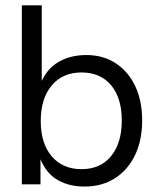

<svg xmlns="http://www.w3.org/2000/svg" viewBox="-20 -687 589 712"><path d="M481.4 -367.7C464.2 -403.9 440 -432.2 409 -452.5C378 -472.8 341.6 -482.9 299.8 -482.9C256.7 -482.9 219.7 -472.5 188.7 -452C163.9 -435.6 147.2 -412.8 134.8 -386.6V-667.3H61V-3.5H130.1V-96.4C142.1 -68.5 158.1 -44.4 181.8 -27.4C211.9 -5.9 249.1 4.8 293.3 4.8C336.3 4.8 373.8 -5.3 405.8 -25.6C437.7 -45.9 462.6 -74.4 480.5 -111.2C498.3 -148.1 507.2 -191.1 507.2 -240.4C507.2 -288.9 498.6 -331.3 481.4 -367.6ZM392 -108.1C365.5 -75.8 329 -59.7 282.3 -59.7C235.5 -59.7 198.7 -75.7 171.6 -107.6C144.6 -139.6 131.1 -182.9 131.1 -237.6C131.1 -293.5 144.6 -337.6 171.6 -369.9C198.7 -402.2 235.5 -418.3 282.3 -418.3C329 -418.3 365.5 -402.5 392 -370.9C418.4 -339.3 431.6 -295.7 431.6 -240.5C431.6 -184.5 418.4 -140.4 392 -108.1Z"/></svg>

Font: Diatome Awesome Regular
Style: Regular
Weight: 400
Designer: 15.100.17
Foundry: 15.100.17
Version: Version 1.008;Fontself Maker 3.5.8